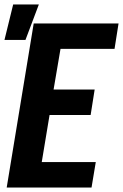

<svg xmlns="http://www.w3.org/2000/svg" viewBox="-22 -840 551 860"><path d="M8 0 129 -735H509L491 -621H249L218 -439H402L384 -325H200L165 -114H407L388 0ZM-2 -661 37 -820H152L92 -661Z"/></svg>

Font: Iosevka Heavy
Style: Italic
Weight: 900
Italic angle: -9°
Monospace: yes
Designer: Belleve Invis
Foundry: Belleve Invis
Version: Version 32.5.0; ttfautohint (v1.8.4)